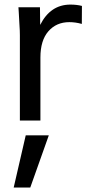

<svg xmlns="http://www.w3.org/2000/svg" viewBox="-20 -533 432 849"><path d="M113.8 296.4 195.8 65.4H93.8L40.5 296.4ZM158.7 0V-278.8C158.7 -329.1 170.4 -367.7 193.8 -394.5C217.3 -421.4 248 -435.1 286.6 -435.1C304.2 -435.1 322.8 -432.6 341.8 -427.2L342.3 -506.8C327.1 -510.7 310.1 -512.7 291.5 -512.7C232.4 -512.7 188 -482.9 157.7 -422.9L156.7 -501H61.5L63 -478.5L65.9 -425.3C67.4 -404.8 67.9 -389.2 67.9 -377.9V0Z"/></svg>

Font: Ride
Style: Regular
Weight: 400
Version: Version 3.000